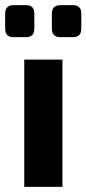

<svg xmlns="http://www.w3.org/2000/svg" viewBox="-27 -724 335 744"><path d="M25 -704H74Q106 -704 106 -671V-613Q106 -580 74 -580H25Q-7 -580 -7 -613V-671Q-7 -704 25 -704ZM207 -704H256Q288 -704 288 -671V-613Q288 -580 256 -580H207Q174 -580 174 -613V-671Q174 -704 207 -704ZM215 0H67V-493H215Z"/></svg>

Font: Exo 2.0
Style: Bold
Weight: 700
Designer: Natanael Gama
Version: Version 1.001;PS 001.001;hotconv 1.0.70;makeotf.lib2.5.58329